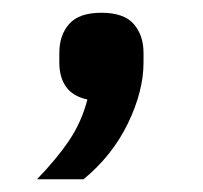

<svg xmlns="http://www.w3.org/2000/svg" viewBox="-20 -147 318 301"><path d="M139 -127Q174 -127 189.5 -109.5Q205 -92 205 -64V-49Q205 -4 180.5 46.5Q156 97 111 134H38Q69 102 88.5 73Q108 44 117 9Q94 4 83.5 -11Q73 -26 73 -49V-64Q73 -92 88.5 -109.5Q104 -127 139 -127Z"/></svg>

Font: IBM Plex Sans Thai Looped Text
Style: Regular
Weight: 450
Designer: Mike Abbink, Paul van der Laan, Pieter van Rosmalen, Ben Mitchell, Mark Frömberg
Foundry: Bold Monday
Version: Version 1.1